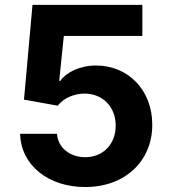

<svg xmlns="http://www.w3.org/2000/svg" viewBox="-20 -747 685 777"><path d="M324.6 9.9C486.5 9.9 596.6 -95.5 596.2 -242.5C596.6 -381.7 499.3 -481.9 368.3 -481.9C304.3 -481.9 249.3 -455.3 223.7 -419.4H219.5L238.3 -601.6H556.1V-727.3H111.5L77.1 -343.8L213.8 -319.2C236.2 -349.4 279.5 -368.3 322.4 -368.3C395.6 -367.9 448.2 -315 448.2 -238.6C448.2 -163 396.7 -110.8 324.6 -110.8C263.5 -110.8 214.1 -149.1 210.6 -205.6H61.4C64.3 -79.9 174 9.9 324.6 9.9Z"/></svg>

Font: Karasuma Gothic
Style: Bold
Weight: 700
Designer: Rasmus Andersson / Ryoko Nishizuka
Foundry: Genbu
Version: Version 1.00